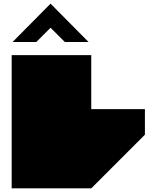

<svg xmlns="http://www.w3.org/2000/svg" viewBox="-20 -1032 824 1052"><path d="M44 -730H480V-434H774V-294L480 0H44ZM49 -802 257 -1012 465 -802H335L257 -880L179 -802H49Z"/></svg>

Font: El Pececito
Style: Regular
Weight: 400
Designer: deFharo
Foundry: deFharo
Version: El Pececito Version 1.000